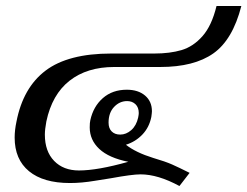

<svg xmlns="http://www.w3.org/2000/svg" viewBox="-20 -602 827 642"><path d="M450 -19Q422 -19 351 -6Q342 -5 297.5 2.5Q253 10 214 10Q125 10 77 -29.5Q29 -69 29 -142Q29 -167 35 -195Q57 -309 132.5 -366Q208 -423 352 -423H496Q548 -423 587 -434.5Q626 -446 657 -481Q688 -516 704 -582H787Q758 -469 693.5 -423.5Q629 -378 516 -378H362Q271 -378 212.5 -332Q154 -286 135 -196Q130 -169 130 -152Q130 -96 161 -64Q192 -32 244 -32Q306 -32 409 -61Q344 -74 312 -104Q280 -134 280 -176Q280 -192 282 -200Q292 -246 324 -274Q356 -302 404 -302Q442 -302 465 -282.5Q488 -263 488 -230Q488 -225 486 -211Q479 -176 456 -152Q433 -128 401 -118Q434 -92 492 -74Q533 -62 555.5 -52Q578 -42 614 -24L580 20Q508 -19 450 -19ZM442 -209Q444 -219 444 -224Q444 -243 433 -253.5Q422 -264 405 -264Q380 -264 361.5 -244.5Q343 -225 343 -192Q343 -173 353.5 -162.5Q364 -152 382 -152Q402 -152 419 -167Q436 -182 442 -209Z"/></svg>

Font: Trirong Medium
Style: Italic
Weight: 500
Italic angle: -12°
Designer: Katatrad Team
Foundry: CadsonDemak
Version: Version 1.001